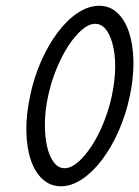

<svg xmlns="http://www.w3.org/2000/svg" viewBox="-20 -650 486 670"><path d="M326.2 -629.9Q362.8 -629.9 389.2 -605.5Q415.5 -581.1 429.9 -538.3Q444.3 -495.6 445.6 -438.2Q446.8 -380.9 433.1 -314.9Q418.9 -248.5 393.3 -191.2Q367.7 -133.8 335.2 -91.3Q302.7 -48.8 265.9 -24.4Q229 0 192.4 0Q155.8 0 128.9 -24.4Q102.1 -48.8 87.6 -91.3Q73.2 -133.8 72 -191.4Q70.8 -249 85 -314.9Q98.6 -380.9 124.3 -438.2Q149.9 -495.6 182.4 -538.3Q214.8 -581.1 252 -605.5Q289.1 -629.9 326.2 -629.9ZM371.6 -501Q352.1 -566.9 312.5 -566.9Q290 -566.9 265.6 -545.9Q241.2 -524.9 218.5 -490Q195.8 -455.1 177 -409.4Q158.2 -363.8 147.9 -314.9Q137.2 -265.6 136.7 -220.2Q136.2 -174.8 144 -139.9Q151.9 -105 167.5 -84Q183.1 -63 205.6 -63Q227.5 -63 252 -84Q276.4 -105 299.3 -139.9Q322.3 -174.8 340.8 -220.2Q359.4 -265.6 370.1 -314.9Q393.1 -424.8 371.6 -501Z"/></svg>

Font: Fibel Nord
Style: Italic
Weight: 400
Designer: Peter Wiegel
Foundry: Peter Wioegel
Version: Version 000.000